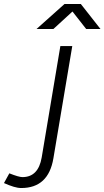

<svg xmlns="http://www.w3.org/2000/svg" viewBox="-144 -732 526 967"><path d="M-37 215Q-54 215 -75.5 208.5Q-97 202 -124 190L-97 141Q-49 160 -31 160Q49 160 66 61L160 -500H220L125 65Q100 215 -37 215ZM40 -586 181 -712H263L362 -586H290L221 -674L125 -586Z"/></svg>

Font: Figtree Light
Style: Italic
Weight: 300
Italic angle: -9.5°
Foundry: Erik Kennedy
Version: Version 2.001; ttfautohint (v1.8.4.7-5d5b);gftools[0.9.27]